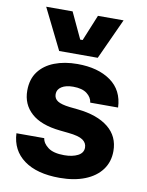

<svg xmlns="http://www.w3.org/2000/svg" viewBox="-92 -885 739 968"><g transform="rotate(10 278.0 -401.0)"><path d="M280.5 17.5Q164.2 17.5 98.1 -30.9Q32 -79.2 27.8 -166.2H170.2Q173.8 -139.8 201.4 -119.4Q229 -99 283.5 -99Q325.8 -99 353.4 -113.2Q381 -127.5 381 -154.8Q381 -178.8 359.8 -193.5Q338.5 -208.2 284.8 -213.5L241.8 -218Q143.2 -228.2 93.8 -272.9Q44.2 -317.5 44.2 -387.8Q44.2 -446.2 73.2 -485Q102.2 -523.8 153.5 -543.6Q204.8 -563.5 270.8 -563.5Q376.5 -563.5 441.5 -517.1Q506.5 -470.8 510 -382.8H367.5Q364.2 -409.5 339.9 -428.2Q315.5 -447 269.2 -447Q232 -447 210.1 -433Q188.2 -419 188.2 -395.2Q188.2 -372 207.2 -360Q226.2 -348 268.8 -343L311.8 -338.5Q412.8 -328 468.9 -282.8Q525 -237.5 525 -162.2Q525 -107 495 -66.6Q465 -26.2 410.1 -4.4Q355.2 17.5 280.5 17.5ZM168 -612 64.8 -820.5H200L262.5 -687H275L329.8 -820.5H461L365.5 -612Z"/></g></svg>

Font: SVN-Sora Variable
Style: Regular
Weight: 400
Designer: Jonathan Barnbrook, Julián Moncada
Foundry: Barnbrook Fonts
Version: Version 2.000 - Viet hoa boi STYLEno.1 Fonts